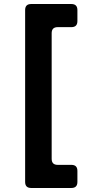

<svg xmlns="http://www.w3.org/2000/svg" viewBox="-20 -765 456 955"><path d="M135 170Q105 170 105 140V-715Q105 -745 135 -745H335Q365 -745 365 -715V-660Q365 -630 335 -630H267Q237 -630 237 -600V25Q237 55 267 55H335Q365 55 365 85V140Q365 170 335 170Z"/></svg>

Font: Pitagon Sans Text
Style: Bold
Weight: 700
Designer: Travis Tran
Foundry: Pitagon
Version: Version 1.001; ttfautohint (v1.8.4.7-5d5b);gftools[0.9.26]